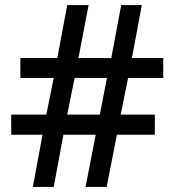

<svg xmlns="http://www.w3.org/2000/svg" viewBox="-20 -734 686 754"><path d="M483 -428 454 -284H588V-205H439L399 0H316L356 -205H229L191 0H109L147 -205H24V-284H162L191 -428H60V-506H205L244 -714H328L288 -506H417L456 -714H537L498 -506H621V-428ZM244 -284H372L400 -428H273Z"/></svg>

Font: Noto Sans Nag Mundari Medium
Style: Regular
Weight: 500
Version: Version 1.000